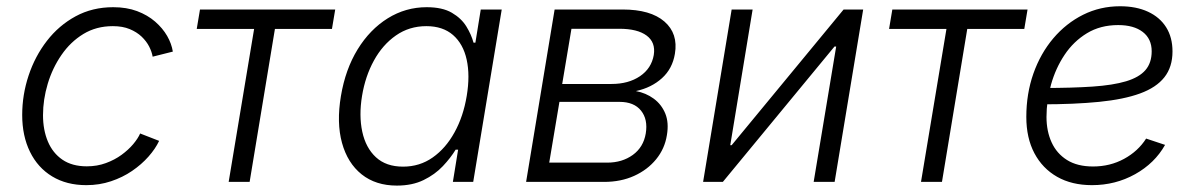

<svg xmlns="http://www.w3.org/2000/svg" viewBox="-20 -576 3788 608"><path d="M253.4 10.3Q190.9 10.3 145.3 -17.3Q99.6 -44.9 75 -95.2Q50.3 -145.5 50.3 -211.9Q50.3 -275.9 70.6 -336.9Q90.8 -397.9 128.7 -446.8Q166.5 -495.6 219.5 -524.4Q272.5 -553.2 338.4 -553.2Q380.9 -553.2 414.1 -540.8Q447.3 -528.3 471.2 -507.6Q495.1 -486.8 509.3 -462.2Q523.4 -437.5 527.3 -412.6L463.4 -396.5Q460.9 -411.6 452.4 -428.5Q443.8 -445.3 428.5 -460Q413.1 -474.6 390.6 -483.9Q368.2 -493.2 337.4 -493.2Q284.7 -493.2 243.9 -468.3Q203.1 -443.4 174.6 -401.9Q146 -360.4 131.1 -310.5Q116.2 -260.7 116.2 -211.4Q116.2 -164.6 131.6 -127.9Q147 -91.3 177.7 -70.3Q208.5 -49.3 254.9 -49.3Q287.6 -49.3 315.4 -59.6Q343.3 -69.8 365 -85.7Q386.7 -101.6 401.9 -119.6Q417 -137.7 423.8 -153.3L483.9 -129.9Q472.2 -105 450.2 -80.1Q428.2 -55.2 398.2 -34.7Q368.2 -14.2 331.5 -2Q294.9 10.3 253.4 10.3Z M704.1 0 784.7 -484.4H603L613.3 -545.9H1041.5L1031.2 -484.4H850.6L770.5 0Z M1236.8 11.7Q1169.9 11.7 1125.2 -23.9Q1080.6 -59.6 1063 -123.5Q1045.4 -187.5 1059.6 -272Q1073.7 -356.4 1112.5 -419.7Q1151.4 -482.9 1208 -518.1Q1264.6 -553.2 1331.1 -553.2Q1380.9 -553.2 1410.9 -535.6Q1440.9 -518.1 1456.8 -492.2Q1472.7 -466.3 1479.5 -440.9H1485.4L1502.4 -545.9H1568.8L1478.5 0H1414.1L1430.7 -102.1H1422.9Q1407.2 -76.2 1382.3 -49.8Q1357.4 -23.4 1321.5 -5.9Q1285.6 11.7 1236.8 11.7ZM1256.3 -48.3Q1309.1 -48.3 1350.3 -77.4Q1391.6 -106.4 1419.4 -157Q1447.3 -207.5 1458 -272.5Q1468.8 -337.4 1457.8 -387.2Q1446.8 -437 1414.6 -465.1Q1382.3 -493.2 1330.1 -493.2Q1275.9 -493.2 1233.6 -463.6Q1191.4 -434.1 1164.1 -384.3Q1136.7 -334.5 1126.5 -272.5Q1116.2 -210 1127.2 -158.9Q1138.2 -107.9 1170.4 -78.1Q1202.6 -48.3 1256.3 -48.3Z M1646 0 1736.3 -545.9H1951.7Q2040 -545.9 2084 -507.8Q2127.9 -469.7 2117.2 -405.8Q2109.4 -358.4 2076.2 -328.4Q2043 -298.3 1993.7 -287.6Q2025.4 -281.7 2050 -263.7Q2074.7 -245.6 2086.7 -216.6Q2098.6 -187.5 2091.8 -147.9Q2085 -105 2057.6 -71.5Q2030.3 -38.1 1988 -19Q1945.8 0 1893.1 0ZM1719.2 -61H1902.8Q1950.2 -61 1983.9 -85.4Q2017.6 -109.9 2024.9 -153.3Q2032.2 -197.8 2010 -225.6Q1987.8 -253.4 1941.9 -253.4H1751.5ZM1760.3 -310.1H1916.5Q1970.2 -310.1 2006.6 -334.7Q2043 -359.4 2050.3 -401.9Q2056.6 -441.9 2027.6 -463.4Q1998.5 -484.9 1941.4 -484.9H1789.6Z M2623 0H2556.6L2627.9 -428.7H2622.6L2269 0H2206.5L2296.9 -545.9H2363.3L2292.5 -116.2H2296.9L2651.4 -545.9H2713.4Z M2896.5 0 2977.1 -484.4H2795.4L2805.7 -545.9H3233.9L3223.6 -484.4H3043L2962.9 0Z M3438 10.3Q3374 10.3 3327.6 -16.1Q3281.2 -42.5 3255.6 -90.8Q3230 -139.2 3230 -205.6Q3230 -279.3 3252.4 -343Q3274.9 -406.7 3315.4 -454.6Q3356 -502.4 3409.9 -529.3Q3463.9 -556.2 3526.9 -556.2Q3578.1 -556.2 3615.5 -538.8Q3652.8 -521.5 3672.9 -489.5Q3692.9 -457.5 3692.9 -413.1Q3692.9 -363.8 3667.2 -331.3Q3641.6 -298.8 3590.1 -280Q3538.6 -261.2 3460.2 -253.4Q3381.8 -245.6 3277.3 -245.6L3285.2 -297.4Q3375 -297.4 3439.7 -301.8Q3504.4 -306.2 3545.9 -318.6Q3587.4 -331.1 3607.2 -354Q3627 -377 3627 -413.6Q3627 -453.1 3598.6 -474.9Q3570.3 -496.6 3521 -496.6Q3464.4 -496.6 3421.9 -470.7Q3379.4 -444.8 3351.1 -402.3Q3322.8 -359.9 3308.3 -308.3Q3293.9 -256.8 3293.9 -205.6Q3293.9 -160.6 3310.1 -125.2Q3326.2 -89.8 3358.9 -69.3Q3391.6 -48.8 3441.4 -48.8Q3495.1 -48.8 3539.6 -73Q3584 -97.2 3609.4 -137.2L3669.4 -117.2Q3636.7 -59.1 3574.5 -24.4Q3512.2 10.3 3438 10.3Z"/></svg>

Font: Inter Light
Style: Italic
Weight: 300
Italic angle: -9.3988°
Designer: Rasmus Andersson
Foundry: rsms
Version: Version 4.001;git-66647c0bb